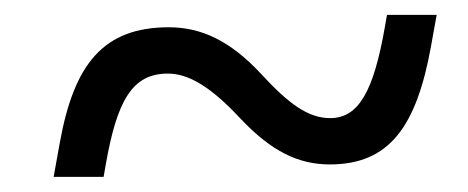

<svg xmlns="http://www.w3.org/2000/svg" viewBox="-20 -474 626 257"><path d="M51.8 -237.3H118.7L121.6 -253.9C136.7 -339.8 157.2 -375.5 204.6 -375.5C232.9 -375.5 262.7 -357.4 302.2 -314.9C343.3 -271.5 379.4 -253.9 421.4 -253.9C501 -253.9 537.6 -304.2 557.1 -413.1L564.5 -454.1H498L495.1 -437.5C480 -351.6 460 -315.9 421.9 -315.9C393.1 -315.9 367.2 -334 329.1 -375.5C288.6 -418.9 250 -437.5 206.1 -437.5C118.2 -437.5 79.1 -388.2 60.1 -283.2Z"/></svg>

Font: Cascadia Mono PL Light
Style: Italic
Weight: 300
Italic angle: -10°
Monospace: yes
Designer: Aaron Bell
Foundry: Saja Typeworks
Version: Version 2404.023